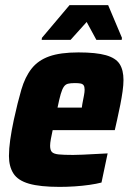

<svg xmlns="http://www.w3.org/2000/svg" viewBox="-20 -723 510 751"><path d="M213 8Q137 8 93.5 -4.5Q50 -17 32.5 -44.5Q15 -72 15 -113Q15 -141 20 -176.5Q25 -212 34 -254Q49 -323 63.5 -372.5Q78 -422 103.5 -454.5Q129 -487 172.5 -502.5Q216 -518 287 -518Q356 -518 394.5 -507Q433 -496 448 -472.5Q463 -449 463 -410Q463 -391 459.5 -366Q456 -341 450.5 -313Q445 -285 438 -254L429 -214H186Q182 -196 179 -179.5Q176 -163 176 -153Q176 -136 183 -128.5Q190 -121 209.5 -119Q229 -117 266 -117Q281 -117 303.5 -118Q326 -119 352 -120.5Q378 -122 401 -123L377 -9Q358 -4 330.5 0Q303 4 272.5 6Q242 8 213 8ZM205 -302H300L302 -316Q306 -337 308.5 -350Q311 -363 311 -372Q311 -384 307 -389.5Q303 -395 294.5 -396.5Q286 -398 273 -398Q256 -398 246 -395.5Q236 -393 229.5 -383.5Q223 -374 217.5 -355Q212 -336 205 -302ZM143 -567 144 -575 252 -703H403L457 -575L456 -567H357L319 -637L256 -567Z"/></svg>

Font: Saira SemiCondensed ExtraBold
Style: Italic
Weight: 800
Width: 4
Italic angle: -12°
Designer: Hector Gatti with collaboration of the Omnibus-Type team
Foundry: Omnibus-Type
Version: Version 1.101